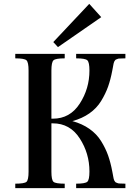

<svg xmlns="http://www.w3.org/2000/svg" viewBox="-20 -981 732 1001"><path d="M59.6 0V-23.4Q107.4 -23.4 118.2 -33.2Q128.9 -43 128.9 -85.9V-613.3Q128.9 -656.2 118.2 -666.5Q107.4 -676.8 59.6 -676.8V-700.2H317.4V-676.8Q269.5 -676.8 258.8 -666.5Q248 -656.2 248 -613.3V-362.3H255.9Q344.7 -362.3 395.5 -440.4Q446.3 -518.6 446.3 -613.3Q446.3 -656.2 435.5 -666.5Q424.8 -676.8 377 -676.8V-700.2H633.8V-676.8Q624 -676.8 616.7 -676.3Q609.4 -675.8 603 -675.8Q596.7 -675.8 592.8 -673.8Q588.9 -671.9 585.4 -670.9Q582 -669.9 579.6 -666Q577.1 -662.1 575.7 -660.2Q574.2 -658.2 572.8 -651.9Q571.3 -645.5 570.8 -642.1Q570.3 -638.7 568.4 -628.9Q566.4 -619.1 565.4 -613.3Q556.6 -566.4 543.5 -529.3Q530.3 -492.2 507.3 -454.6Q484.4 -417 446.3 -390.1Q408.2 -363.3 357.4 -349.6Q408.2 -335.9 446.3 -309.1Q484.4 -282.2 507.3 -245.1Q530.3 -208 543.5 -170.9Q556.6 -133.8 565.4 -86.9Q566.4 -81.1 568.4 -71.3Q570.3 -61.5 570.8 -58.1Q571.3 -54.7 572.8 -48.3Q574.2 -42 575.7 -40Q577.1 -38.1 579.6 -34.2Q582 -30.3 585.4 -29.3Q588.9 -28.3 592.8 -26.4Q596.7 -24.4 603 -24.4Q609.4 -24.4 616.7 -23.9Q624 -23.4 633.8 -23.4V0H377V-23.4Q424.8 -23.4 435.5 -33.7Q446.3 -43.9 446.3 -86.9Q446.3 -181.6 395.5 -259.8Q344.7 -337.9 255.9 -337.9H248V-85.9Q248 -43 258.8 -33.2Q269.5 -23.4 317.4 -23.4V0ZM257.8 -761.7 445.3 -960.9 507.8 -891.6 282.2 -735.4Z"/></svg>

Font: TriodPostnaja
Style: Medium
Weight: 500
Version: 20110805